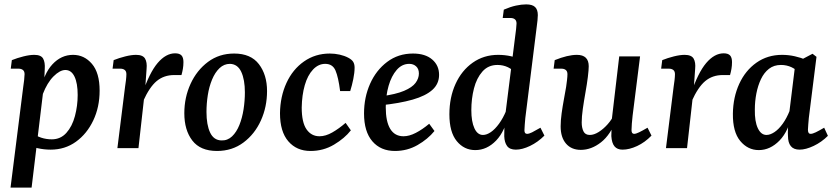

<svg xmlns="http://www.w3.org/2000/svg" viewBox="-20 -675 3810 875"><path d="M211 7Q181 7 152 0.5Q123 -6 100 -15L126 -70Q145 -55 168 -47.5Q191 -40 216 -40Q256 -40 282.5 -69.5Q309 -99 321.5 -146Q334 -193 334 -242Q334 -296 319.5 -326Q305 -356 278 -356Q253 -356 224 -327Q195 -298 175 -246L162 -253Q179 -339 219 -382Q259 -425 313 -425Q364 -425 399 -384Q434 -343 434 -262Q434 -187 405 -126Q376 -65 326 -29Q276 7 211 7ZM28 180 86 -280Q88 -292 90 -310Q92 -328 92 -337Q92 -350 84.5 -356Q77 -362 65 -362H29L34 -401Q59 -411 87 -418Q115 -425 136 -425Q167 -425 176.5 -408Q186 -391 184 -361L181 -293L124 180Z M515 0 550 -280Q552 -292 554 -309Q556 -326 556 -337Q556 -350 548.5 -356Q541 -362 529 -362H493L498 -401Q523 -411 551 -418Q579 -425 600 -425Q631 -425 641 -408Q651 -391 648 -361L642 -276L611 0ZM628 -246Q661 -344 698.5 -388Q736 -432 778 -432Q798 -432 807 -422.5Q816 -413 816 -392Q816 -376 813.5 -361.5Q811 -347 807 -333H774Q727 -333 694 -305.5Q661 -278 632 -213Z M969 13Q893 13 856.5 -34.5Q820 -82 820 -159Q820 -231 848.5 -293Q877 -355 928 -393Q979 -431 1047 -431Q1123 -431 1160 -382.5Q1197 -334 1197 -260Q1197 -188 1169 -126Q1141 -64 1089.5 -25.5Q1038 13 969 13ZM989 -35Q1017 -34 1037.5 -53.5Q1058 -73 1071 -105.5Q1084 -138 1090 -177Q1096 -216 1096 -254Q1096 -312 1079.5 -347.5Q1063 -383 1028 -384Q1001 -384 980.5 -364.5Q960 -345 946.5 -312.5Q933 -280 927 -241.5Q921 -203 921 -165Q921 -106 937.5 -71Q954 -36 989 -35Z M1395 13Q1332 13 1294 -31Q1256 -75 1256 -159Q1257 -235 1285.5 -297Q1314 -359 1365.5 -395Q1417 -431 1483 -431Q1506 -431 1528 -426Q1550 -421 1567 -412Q1584 -403 1590 -392.5Q1596 -382 1596 -367Q1596 -344 1590 -314.5Q1584 -285 1576 -260H1530Q1522 -323 1509 -353.5Q1496 -384 1462 -384Q1431 -384 1406.5 -358Q1382 -332 1369 -287Q1356 -242 1355 -185Q1355 -117 1377 -85.5Q1399 -54 1436 -54Q1464 -54 1494.5 -71.5Q1525 -89 1555 -115L1579 -81Q1551 -45 1502.5 -16Q1454 13 1395 13Z M1862 -431Q1918 -431 1949.5 -404Q1981 -377 1981 -334Q1981 -293 1950.5 -265.5Q1920 -238 1860.5 -221Q1801 -204 1714 -195L1716 -236Q1784 -245 1821.5 -261Q1859 -277 1874 -297.5Q1889 -318 1889 -340Q1889 -361 1876.5 -372.5Q1864 -384 1845 -384Q1812 -384 1788 -356.5Q1764 -329 1751 -284Q1738 -239 1738 -186Q1738 -121 1758.5 -87.5Q1779 -54 1819 -54Q1845 -54 1875 -69.5Q1905 -85 1936 -111L1960 -78Q1930 -41 1883 -14Q1836 13 1780 13Q1715 13 1677 -31Q1639 -75 1639 -158Q1639 -231 1666.5 -293Q1694 -355 1744.5 -393Q1795 -431 1862 -431Z M2331 7Q2303 7 2291 -9.5Q2279 -26 2278 -54Q2278 -68 2278.5 -87Q2279 -106 2280 -129L2328 -511Q2330 -525 2332 -542.5Q2334 -560 2334 -568Q2334 -581 2326.5 -587Q2319 -593 2307 -593H2271L2276 -631Q2306 -644 2331.5 -649.5Q2357 -655 2378 -655Q2406 -655 2418.5 -643Q2431 -631 2431 -606Q2431 -596 2429.5 -582Q2428 -568 2426 -553L2374 -137Q2373 -123 2371.5 -107.5Q2370 -92 2370 -81Q2370 -65 2382 -65Q2391 -65 2405 -72Q2419 -79 2443 -93L2461 -57Q2431 -27 2395.5 -10Q2360 7 2331 7ZM2146 9Q2095 9 2061.5 -32Q2028 -73 2028 -154Q2028 -231 2056 -292.5Q2084 -354 2134.5 -389.5Q2185 -425 2250 -425Q2281 -425 2309.5 -418.5Q2338 -412 2361 -402L2336 -335Q2317 -358 2295 -368.5Q2273 -379 2247 -379Q2205 -379 2178.5 -349Q2152 -319 2140 -272Q2128 -225 2128 -173Q2128 -121 2142 -90.5Q2156 -60 2181 -60Q2198 -60 2217 -73Q2236 -86 2254.5 -111.5Q2273 -137 2287 -171L2300 -164Q2283 -78 2241 -34.5Q2199 9 2146 9Z M2627 8Q2584 8 2559.5 -20.5Q2535 -49 2535 -99Q2535 -126 2539.5 -158.5Q2544 -191 2550 -223Q2556 -255 2560 -279Q2562 -293 2564 -309.5Q2566 -326 2566 -337Q2566 -350 2558.5 -356Q2551 -362 2539 -362H2503L2508 -401Q2538 -413 2563 -419Q2588 -425 2609 -425Q2663 -425 2663 -373Q2663 -365 2662 -353Q2661 -341 2659 -324Q2655 -292 2648 -253Q2641 -214 2636 -178.5Q2631 -143 2631 -117Q2631 -93 2639 -76.5Q2647 -60 2668 -60Q2687 -60 2708.5 -73.5Q2730 -87 2749.5 -109Q2769 -131 2782 -159L2789 -132Q2763 -61 2719 -26.5Q2675 8 2627 8ZM2817 7Q2793 7 2780.5 -8Q2768 -23 2766 -55Q2766 -68 2767 -89Q2768 -110 2768 -129L2802 -418H2897L2863 -148Q2861 -130 2859.5 -112Q2858 -94 2858 -82Q2858 -65 2870 -65Q2878 -65 2892.5 -72Q2907 -79 2931 -93L2949 -57Q2919 -26 2883.5 -9.5Q2848 7 2817 7Z M3015 0 3050 -280Q3052 -292 3054 -309Q3056 -326 3056 -337Q3056 -350 3048.5 -356Q3041 -362 3029 -362H2993L2998 -401Q3023 -411 3051 -418Q3079 -425 3100 -425Q3131 -425 3141 -408Q3151 -391 3148 -361L3142 -276L3111 0ZM3128 -246Q3161 -344 3198.5 -388Q3236 -432 3278 -432Q3298 -432 3307 -422.5Q3316 -413 3316 -392Q3316 -376 3313.5 -361.5Q3311 -347 3307 -333H3274Q3227 -333 3194 -305.5Q3161 -278 3132 -213Z M3438 9Q3388 9 3353.5 -32.5Q3319 -74 3320 -157Q3321 -232 3349 -293Q3377 -354 3427.5 -389.5Q3478 -425 3544 -425Q3574 -425 3602.5 -418.5Q3631 -412 3654 -402L3629 -335Q3610 -358 3587.5 -368.5Q3565 -379 3539 -379Q3507 -379 3484.5 -361.5Q3462 -344 3448 -314.5Q3434 -285 3427 -249Q3420 -213 3420 -176Q3419 -122 3433.5 -91Q3448 -60 3473 -60Q3490 -60 3509.5 -73Q3529 -86 3547 -111Q3565 -136 3579 -171L3592 -164Q3575 -78 3532.5 -34.5Q3490 9 3438 9ZM3624 7Q3597 7 3584 -9Q3571 -25 3571 -56Q3570 -68 3571 -87Q3572 -106 3573 -129L3605 -389L3683 -430L3701 -416L3666 -137Q3665 -124 3663.5 -108Q3662 -92 3662 -84Q3662 -65 3674 -65Q3683 -65 3697.5 -72Q3712 -79 3736 -93L3753 -56Q3724 -27 3688 -10Q3652 7 3624 7Z"/></svg>

Font: Rasa Medium
Style: Italic
Weight: 500
Italic angle: -7.10001°
Designer: Anna Giedrys (Yrsa+Rasa design), David Brezina (Yrsa art-direction, Rasa art-direction, design)
Foundry: Rosetta Type Foundry
Version: Version 2.004